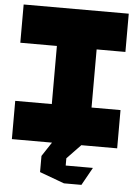

<svg xmlns="http://www.w3.org/2000/svg" viewBox="-61 -772 738 1030"><g transform="rotate(5 307.5 -256.5)"><path d="M24 0V-206H221V-519H24V-725H590V-519H435V-206H591V0H397V1L324 77V116H470V117L417 212H323L190 163V76L240 0Z"/></g></svg>

Font: Foldit Thin ExtraBold
Style: Regular
Weight: 800
Version: Version 1.003